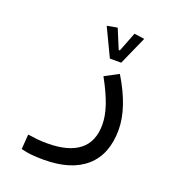

<svg xmlns="http://www.w3.org/2000/svg" viewBox="-133 -609 852 939"><g transform="rotate(20 293.0 -139.5)"><path d="M199.7 226.1Q162.6 226.1 135.3 223.4Q107.9 220.7 81.1 213.4L86.9 136.2Q114.3 140.1 136 142.6Q157.7 145 188.5 145Q297.9 145 354.5 100.8Q411.1 56.6 411.1 -33.2Q411.1 -78.1 392.6 -132.6Q374 -187 335 -257.8L406.7 -295.9Q494.6 -150.9 494.6 -36.6Q494.6 91.3 418.5 158.7Q342.3 226.1 199.7 226.1ZM335 -349.6 265.6 -495.1 319.3 -504.9 361.3 -403.8H367.2L406.7 -504.9L460 -497.6L394 -349.6Z"/></g></svg>

Font: Cascadia Code NF SemiLight
Style: Regular
Weight: 350
Monospace: yes
Designer: Aaron Bell
Foundry: Saja Typeworks
Version: Version 2404.023; ttfautohint (v1.8.4)